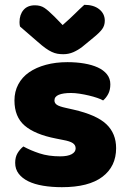

<svg xmlns="http://www.w3.org/2000/svg" viewBox="-20 -760 532 797"><path d="M462 -145Q462 -69 405 -26Q348 17 237 17Q195 17 159 11Q123 5 97.5 -7.5Q72 -20 57.5 -39Q43 -58 43 -84Q43 -108 53 -124.5Q63 -141 77 -152Q106 -136 143.5 -123.5Q181 -111 230 -111Q261 -111 277.5 -120Q294 -129 294 -144Q294 -158 282 -166Q270 -174 242 -179L212 -185Q125 -202 82.5 -238.5Q40 -275 40 -343Q40 -380 56 -410Q72 -440 101 -460Q130 -480 170.5 -491Q211 -502 260 -502Q297 -502 329.5 -496.5Q362 -491 386 -480Q410 -469 424 -451.5Q438 -434 438 -410Q438 -387 429.5 -370.5Q421 -354 408 -343Q400 -348 384 -353.5Q368 -359 349 -363.5Q330 -368 310.5 -371Q291 -374 275 -374Q242 -374 224 -366.5Q206 -359 206 -343Q206 -332 216 -325Q226 -318 254 -312L285 -305Q381 -283 421.5 -244.5Q462 -206 462 -145ZM240 -656Q273 -685 292 -704Q311 -723 330 -740Q369 -740 392 -721.5Q415 -703 415 -674Q415 -654 404 -639Q393 -624 367 -603L322 -566Q304 -552 284.5 -543.5Q265 -535 243 -535Q229 -535 218 -537Q207 -539 195 -544.5Q183 -550 169 -560Q155 -570 137 -586L63 -650Q62 -655 61.5 -659Q61 -663 61 -668Q61 -699 77.5 -718.5Q94 -738 125 -738Q148 -738 164 -727.5Q180 -717 206 -691Z"/></svg>

Font: Baloo Tammudu
Style: Regular
Weight: 400
Designer: Omkar Shende and Ek Type
Foundry: Ek Type
Version: Version 1.443;PS 1.000;hotconv 16.6.51;makeotf.lib2.5.65220;